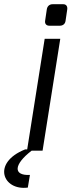

<svg xmlns="http://www.w3.org/2000/svg" viewBox="-68 -715 340 911"><path d="M146 -616C144 -602 152 -593 166 -593H216C230 -593 241 -601 243 -616L251 -670C253 -684 247 -695 232 -695H182C166 -695 156 -685 154 -670ZM82 0H134L218 -531H144L61 -6H51C-109 58 -54 191 64 175L74 115C-7 119 -3 65 82 0Z"/></svg>

Font: Exo
Style: Regular Italic
Weight: 400
Designer: Natanael Gama
Version: Version 1.00